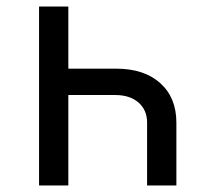

<svg xmlns="http://www.w3.org/2000/svg" viewBox="-20 -570 640 590"><path d="M190 -550V-359H337Q423 -359 472.5 -314.5Q522 -270 522 -193V0H432V-193Q432 -232 405.5 -255Q379 -278 334 -278H190V0H100V-550Z"/></svg>

Font: JetBrainsMonoNL NF
Style: Regular
Weight: 400
Designer: Philipp Nurullin, Konstantin Bulenkov
Foundry: JetBrains
Version: Version 2.304; ttfautohint (v1.8.4.7-5d5b);Nerd Fonts 3.2.1